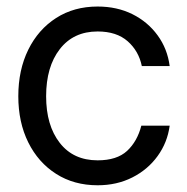

<svg xmlns="http://www.w3.org/2000/svg" viewBox="-20 -547 563 579"><path d="M274.4 11.7Q203.1 11.7 149.2 -22.7Q95.2 -57.1 65.2 -117.7Q35.2 -178.2 35.2 -256.8Q35.2 -335.9 65.2 -397Q95.2 -458 149.2 -492.7Q203.1 -527.3 274.4 -527.3Q333 -527.3 379.4 -504.2Q425.8 -481 455.3 -440.4Q484.9 -399.9 491.7 -347.7H407.7Q398.4 -393.1 365 -422.6Q331.5 -452.1 274.4 -452.1Q201.7 -452.1 160.4 -398.9Q119.1 -345.7 119.1 -256.8Q119.1 -168.9 160.2 -116.2Q201.2 -63.5 274.4 -63.5Q332.5 -63.5 363.3 -92Q394 -120.6 406.2 -168H491.7Q484.9 -117.2 455.3 -76.4Q425.8 -35.6 379.2 -12Q332.5 11.7 274.4 11.7Z"/></svg>

Font: Inter Display
Style: Regular
Weight: 400
Designer: Rasmus Andersson
Foundry: rsms
Version: Version 4.000;git-37864ae